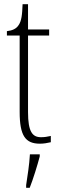

<svg xmlns="http://www.w3.org/2000/svg" viewBox="-20 -677 282 918"><path d="M171 10C188 10 207 7 223 3V-27C205 -23 193 -21 176 -21C135 -21 114 -47 114 -141V-507H215V-536H114V-657H88C86 -609 84 -576 67 -554C57 -540 40 -531 13 -528V-507H74V-142C74 -27 102 10 171 10ZM105 208V221H122C138 181 159 113 170 71V61H123C120 113 112 160 105 208Z"/></svg>

Font: Noto Serif Lao ExtraCondensed ExtraLight
Style: Regular
Weight: 200
Width: 2
Designer: Monotype Design Team
Foundry: Monotype Imaging Inc.
Version: Version 2.003